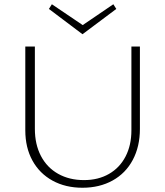

<svg xmlns="http://www.w3.org/2000/svg" viewBox="-20 -877 776 903"><path d="M99 -264V-658H144V-271Q144 -198 172.5 -143.5Q201 -89 253.5 -59.5Q306 -30 375 -30Q442 -30 492.5 -59Q543 -88 570.5 -141Q598 -194 598 -264V-658H638V-271Q638 -188 604.5 -125Q571 -62 509.5 -28Q448 6 368 6Q288 6 227 -27.5Q166 -61 132.5 -122Q99 -183 99 -264ZM527 -835 368 -716 210 -835 224 -857 369 -759 513 -857Z"/></svg>

Font: Ysabeau Light
Style: Regular
Weight: 300
Designer: Christian Thalmann (Catharsis Fonts)
Version: Version 0.003